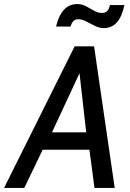

<svg xmlns="http://www.w3.org/2000/svg" viewBox="-57 -929 645 949"><path d="M-37 0 312 -700H408L510 0H410L385 -189H154L63 0ZM200 -275H369L336 -567ZM456 -790Q435 -790 412.5 -801Q390 -812 369 -823Q348 -834 330 -834Q314 -834 305 -824Q296 -814 292 -798H220Q233 -852 259 -880.5Q285 -909 325 -909Q348 -909 368.5 -898Q389 -887 408 -876Q427 -865 448 -865Q479 -865 486 -904H558Q545 -844 519.5 -817Q494 -790 456 -790Z"/></svg>

Font: Cabin VF Beta
Style: Italic
Weight: 400
Italic angle: -7°
Designer: Pablo Impallari
Foundry: Pablo Impallari. http://www.impallari.com Igino Marini. http://www.ikern.com
Version: Version 2.300